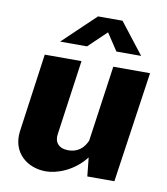

<svg xmlns="http://www.w3.org/2000/svg" viewBox="-83 -800 764 880"><g transform="rotate(10 299.0 -360.5)"><path d="M413 -587H528L416 -731H302L151 -587H276L360 -667ZM189 10C242 10 320 -19 372 -87L381 0H507L582 -516H411L361 -163C345 -127 318 -103 274 -103C229 -103 208 -130 214 -168L263 -516H92L41 -150C28 -49 103 10 189 10Z"/></g></svg>

Font: United Sans ExtraBold
Style: Italic
Weight: 800
Italic angle: -8°
Designer: Pablo Impallari, Rodrigo Fuenzalida (Modified by Dan O. Williams)
Version: Version 1.000;PS 001.000;hotconv 1.0.88;makeotf.lib2.5.64775